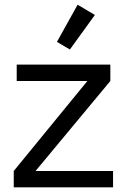

<svg xmlns="http://www.w3.org/2000/svg" viewBox="-20 -805 544 825"><path d="M39.1 0V-70.3L355.5 -457H51.8V-527.3H454.1V-457L132.8 -70.3H465.8V0ZM280.3 -592.3 224.6 -625 313.5 -784.7 387.7 -740.7Z"/></svg>

Font: Schibsted Grotesk
Style: Regular
Weight: 400
Designer: Bakken & Baeck AS, Henrik Kongsvoll
Foundry: Schibsted ASA
Version: Version 1.100; ttfautohint (v1.8.4.7-5d5b);gftools[0.9.25]